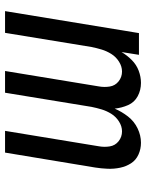

<svg xmlns="http://www.w3.org/2000/svg" viewBox="71 -649 578 760"><g transform="rotate(90 360.0 -269.0)"><path d="M24 0H110L166 -342Q170 -362 176 -382Q182 -402 193.5 -420.5Q205 -439 224 -451Q243 -463 263 -463Q285 -463 302 -449.5Q319 -436 322.5 -414.5Q326 -393 322 -371L261 0H347L403 -342Q407 -362 413 -382Q419 -402 430.5 -420.5Q442 -439 461 -451Q480 -463 500 -463Q522 -463 539 -449.5Q556 -436 559.5 -414.5Q563 -393 559 -371L498 0H584L643 -356Q647 -381 648 -406Q649 -431 644 -455Q639 -479 626.5 -498.5Q614 -518 592 -528Q570 -538 545 -538Q516 -538 488 -524.5Q460 -511 441 -486.5Q422 -462 410 -434Q407 -462 396 -487Q385 -512 361 -525Q337 -538 308 -538Q284 -538 260 -529Q236 -520 217.5 -501.5Q199 -483 186 -461L197 -530H111Z"/></g></svg>

Font: Iosevka Sparkle
Style: Italic
Weight: 400
Italic angle: -9°
Designer: Belleve Invis
Foundry: Belleve Invis
Version: Version 4.5.0; ttfautohint (v1.8.3)